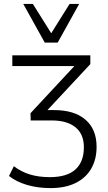

<svg xmlns="http://www.w3.org/2000/svg" viewBox="-20 -772 554 982"><path d="M239 190Q172 190 117 173.5Q62 157 26 128L51 78Q87 106 132 120Q177 134 235 134Q322 134 365.5 95Q409 56 409 -19Q409 -86 366 -121Q323 -156 244 -156H137L136 -193L378 -453L379 -434H43V-489H442V-444L205 -190L195 -209H256Q360 -209 417 -160Q474 -111 474 -21Q474 44 446 91.5Q418 139 365.5 164.5Q313 190 239 190ZM209 -554 99 -752H148L242 -602L336 -752H385L275 -554Z"/></svg>

Font: Nunito Sans 10pt Light
Style: Regular
Weight: 300
Designer: Vernon Adams
Foundry: Vernon Adams
Version: Version 3.101;gftools[0.9.27]